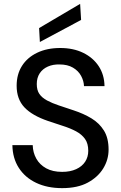

<svg xmlns="http://www.w3.org/2000/svg" viewBox="-20 -960 626 992"><path d="M301 12Q224 12 166.5 -15.5Q109 -43 77 -93Q45 -143 44 -210H149Q150 -172 167.5 -140.5Q185 -109 218.5 -90.5Q252 -72 301 -72Q343 -72 373.5 -86Q404 -100 420 -124.5Q436 -149 436 -181Q436 -219 419 -242.5Q402 -266 373 -281.5Q344 -297 306.5 -309Q269 -321 228 -335Q146 -363 106 -405.5Q66 -448 66 -517Q66 -576 93.5 -619.5Q121 -663 172 -687.5Q223 -712 291 -712Q359 -712 410 -687Q461 -662 490 -618Q519 -574 520 -515H414Q413 -542 399 -568Q385 -594 357 -610.5Q329 -627 288 -627Q254 -628 227 -616Q200 -604 185 -581Q170 -558 170 -526Q170 -494 183.5 -474.5Q197 -455 223 -441Q249 -427 283.5 -415.5Q318 -404 360 -390Q412 -373 452.5 -348.5Q493 -324 517 -285.5Q541 -247 541 -187Q541 -135 513.5 -90Q486 -45 433.5 -16.5Q381 12 301 12ZM186 -743 182 -815 394 -940 399 -857Z"/></svg>

Font: DM Sans 20pt Medium
Style: Regular
Weight: 500
Version: Version 4.004;gftools[0.9.30]